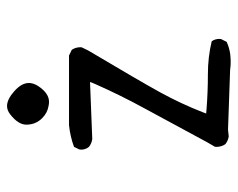

<svg xmlns="http://www.w3.org/2000/svg" viewBox="-84 -592 669 540"><g transform="rotate(-90 250.0 -321.5)"><path d="M222.2 -519Q228.5 -517.6 233.9 -517.6Q258.3 -517.6 278.3 -547.9Q287.1 -561.5 287.1 -574.2Q287.1 -594.7 264.2 -615.2Q241.2 -635.7 222.2 -635.7Q210.4 -635.7 199.2 -627Q169.9 -604.5 169.9 -581.5Q169.9 -555.2 188 -537.1Q203.1 -522 222.2 -519ZM324.2 -8.3Q335.4 -6.8 341.1 -6.8Q346.7 -6.8 351.8 -6.8Q356.9 -6.8 366.7 -7.8Q386.2 -10.3 402.8 -18.1L410.6 -33.7Q411.1 -35.6 411.1 -37.6Q411.1 -51.3 404.3 -60.1Q359.9 -70.8 312 -70.8Q261.2 -70.8 212.4 -74.7L201.2 -75.7L205.1 -85.9Q229 -147 260.7 -204.8Q292.5 -262.7 378.4 -407.2L387.2 -425.3Q387.7 -427.2 387.7 -428.7Q387.7 -442.9 380.4 -453.6L364.3 -461.4H168.5Q136.2 -458 107.4 -447.3L100.1 -432.1Q99.6 -430.2 99.6 -426.3Q99.6 -422.4 101.3 -416.5Q103 -410.6 107.4 -405.3Q116.7 -397.9 129.4 -396L290 -402.3L285.2 -390.1Q253.4 -317.9 215.3 -248.3Q177.2 -178.7 120.6 -73.2L107.9 -51.3Q107.4 -49.3 107.4 -47.4Q107.4 -32.2 115.2 -21.5Q124.5 -14.2 136.7 -12.2L155.8 -14.2Z"/></g></svg>

Font: NaikaiFont
Style: Light
Weight: 300
Version: Version 1.89